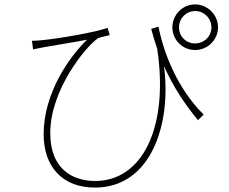

<svg xmlns="http://www.w3.org/2000/svg" viewBox="-20 -814 1040 871"><path d="M666 -683C674 -652 683 -622 693 -594C747 -237 626 7 412 7C306 7 208 -50 208 -210C208 -406 367 -601 425 -641C437 -646 466 -651 478 -655L468 -688C419 -668 239 -638 173 -632C156 -630 137 -629 125 -629L130 -590C148 -594 166 -597 180 -600C223 -608 315 -622 375 -634C295 -557 178 -392 178 -205C178 -60 261 37 411 37C662 37 759 -245 724 -514C767 -418 818 -342 878 -269L904 -294C782 -415 721 -579 699 -693ZM865 -617C824 -617 792 -649 792 -690C792 -731 825 -764 865 -764C906 -764 939 -731 939 -690C939 -649 906 -617 865 -617ZM865 -794C808 -794 762 -747 762 -690C762 -633 808 -587 865 -587C922 -587 969 -633 969 -690C969 -747 922 -794 865 -794Z"/></svg>

Font: Noto Sans Japanese Thin
Style: Regular
Weight: 100
Designer: Ryoko NISHIZUKA (kana & ideographs); Paul D. Hunt (Latin, Greek & Cyrillic); Wenlong ZHANG (bopomofo); Sandoll Communica
Foundry: Adobe Systems Incorporated
Version: Version 1.000;PS 1;hotconv 1.0.78;makeotf.lib2.5.61930